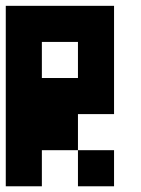

<svg xmlns="http://www.w3.org/2000/svg" viewBox="-20 -445 488 665"><path d="M250 200.2V75.2H375V200.2ZM250 -174.8V-299.8H125V-174.8ZM0 200.2V-424.8H375V-49.8H250V75.2H125V200.2Z"/></svg>

Font: Ishtika
Style: Block
Weight: 400
Designer: Kailash Nadh
Version: Version 2.3